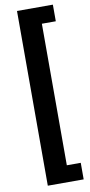

<svg xmlns="http://www.w3.org/2000/svg" viewBox="-106 -861 499 1060"><g transform="rotate(-10 143.5 -330.5)"><path d="M71.8 159.2V-820.3H272.9V-727.1H194.8V66.4H272.9V159.2Z"/></g></svg>

Font: Roboto Slab LO Medium
Style: Regular
Weight: 500
Designer: Google
Version: Version 2.000